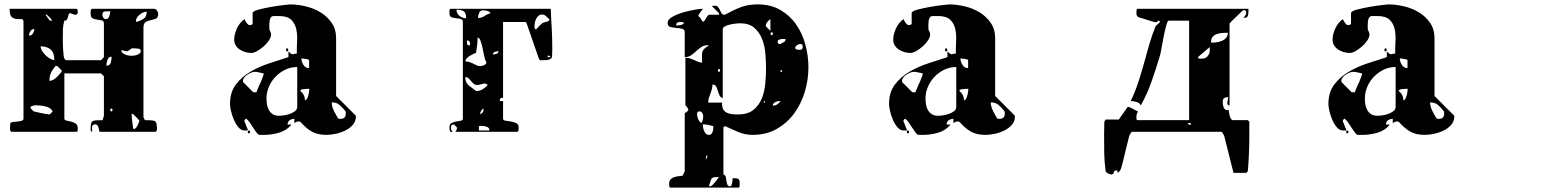

<svg xmlns="http://www.w3.org/2000/svg" viewBox="-20 -587 7040 874"><path d="M680 -547Q689 -547 694.5 -539Q700 -531 700 -523Q700 -506 689.5 -502Q679 -498 666.5 -495.5Q654 -493 643.5 -487Q633 -481 633 -460V-53L640 -40Q655 -40 665 -39.5Q675 -39 681.5 -37Q688 -35 691 -28.5Q694 -22 694 -10Q694 -10 694.5 -6Q695 -2 694.5 2Q694 6 692 9.5Q690 13 687 13H433Q432 7 428 -7Q424 -21 414 -21Q400 -21 399 -9.5Q398 2 400 13Q392 12 392.5 2.5Q393 -7 393 -10Q393 -22 396 -28.5Q399 -35 405.5 -37Q412 -39 422 -39.5Q432 -40 447 -40L453 -60V-240L440 -253H273V-47Q273 -40 282.5 -38Q292 -36 303.5 -33.5Q315 -31 324.5 -24.5Q334 -18 334 -3Q334 0 333.5 6.5Q333 13 327 13H33Q30 13 28 9.5Q26 6 25.5 2Q25 -2 25.5 -6Q26 -10 26 -10L27 -27Q32 -31 42 -32Q52 -33 62 -34Q72 -35 79.5 -37.5Q87 -40 87 -47V-487Q87 -500 77 -500Q67 -500 55.5 -500.5Q44 -501 34 -509Q24 -517 24 -547H327Q332 -547 333 -541.5Q334 -536 334 -533Q334 -520 324 -520H320Q318 -520 310 -523.5Q302 -527 300 -527Q294 -527 292.5 -521.5Q291 -516 289.5 -510Q288 -504 285 -498.5Q282 -493 273 -493Q267 -472 266.5 -455.5Q266 -439 266 -417Q266 -411 266 -396Q266 -381 267 -365Q268 -349 269.5 -336Q271 -323 273 -320L280 -313H440L453 -327V-480Q453 -492 443.5 -494Q434 -496 423 -497.5Q412 -499 402.5 -503Q393 -507 393 -523Q393 -524 392.5 -527.5Q392 -531 392.5 -535.5Q393 -540 394.5 -543.5Q396 -547 400 -547ZM482 -536Q471 -536 458.5 -535Q446 -534 446 -520Q446 -513 450.5 -506.5Q455 -500 463 -500Q469 -500 472.5 -504.5Q476 -509 478 -515Q480 -521 481 -527Q482 -533 482 -536ZM648 -534Q641 -534 632.5 -530.5Q624 -527 616.5 -521Q609 -515 604 -507.5Q599 -500 599 -493Q599 -489 600 -487Q619 -492 633.5 -501.5Q648 -511 648 -534ZM216 -493Q216 -497 213 -500Q211 -503 203.5 -510.5Q196 -518 193 -520Q193 -521 190 -521Q188 -521 187 -520L207 -493ZM136 -455Q125 -455 118.5 -445Q112 -435 112 -425Q124 -425 130 -435Q136 -445 136 -455ZM227 -317Q227 -348 210 -362Q193 -376 165 -376Q165 -367 171 -356.5Q177 -346 186.5 -336.5Q196 -327 207 -320.5Q218 -314 227 -313ZM533 -357Q533 -350 538.5 -345.5Q544 -341 551.5 -338Q559 -335 567 -334Q575 -333 580 -333Q584 -333 591 -334Q598 -335 604.5 -337.5Q611 -340 616 -344Q621 -348 621 -353Q621 -364 610.5 -365.5Q600 -367 593 -367H580Q578 -366 570 -360Q562 -354 560 -353Q557 -353 546.5 -355.5Q536 -358 533 -360ZM488 -329Q474 -329 469 -313.5Q464 -298 464 -288Q481 -288 484.5 -302.5Q488 -317 488 -329ZM233 -287Q219 -271 212 -255.5Q205 -240 205 -219Q214 -219 222 -223.5Q230 -228 237 -234.5Q244 -241 250 -248Q256 -255 260 -260Q261 -261 261 -263Q261 -266 260 -267Q258 -269 250.5 -277Q243 -285 240 -287ZM133 -80Q137 -79 146.5 -77Q156 -75 166.5 -72.5Q177 -70 186.5 -68.5Q196 -67 200 -67Q201 -66 204 -66Q206 -66 207 -67Q208 -68 213.5 -73Q219 -78 220 -80Q211 -96 191.5 -101.5Q172 -107 155 -107Q153 -107 147.5 -107.5Q142 -108 135.5 -107Q129 -106 124 -104Q119 -102 119 -97Q119 -94 120 -93ZM487 -80Q492 -80 492 -86.5Q492 -93 487 -93Q482 -93 482 -86.5Q482 -80 487 -80ZM590 0Q595 0 599 -5Q603 -10 606 -16Q609 -22 611 -27.5Q613 -33 613 -33Q614 -34 614 -37Q614 -40 613 -40Q612 -41 608.5 -45Q605 -49 600.5 -53.5Q596 -58 592 -61.5Q588 -65 587 -67L579 -69Q579 -67 579.5 -61Q580 -55 580 -53Q580 -50 581 -42.5Q582 -35 583 -26.5Q584 -18 585 -10.5Q586 -3 587 0Z M1600 -57Q1600 -34 1585.5 -18Q1571 -2 1550 8Q1529 18 1506 22.5Q1483 27 1466 27Q1426 27 1399.5 12Q1373 -3 1347 -33Q1344 -34 1340 -34Q1334 -34 1330 -32.5Q1326 -31 1320 -27V-46Q1308 -46 1298.5 -39.5Q1289 -33 1289 -20H1307Q1285 7 1250.5 17Q1216 27 1183 27H1160Q1154 25 1146.5 15Q1139 5 1131.5 -7Q1124 -19 1116 -30.5Q1108 -42 1100 -47Q1096 -44 1093 -40V-33Q1094 -32 1096 -27Q1098 -22 1100 -16.5Q1102 -11 1104 -6Q1106 -1 1107 0Q1108 2 1108 7H1093Q1078 7 1065.5 -7.5Q1053 -22 1044.5 -42Q1036 -62 1031.5 -82Q1027 -102 1027 -113Q1027 -167 1053.5 -202Q1080 -237 1120 -260.5Q1160 -284 1206.5 -299Q1253 -314 1293 -327V-353Q1301 -345 1305 -342.5Q1309 -340 1312 -340Q1315 -340 1319 -341.5Q1323 -343 1331 -343Q1331 -371 1332.5 -401.5Q1334 -432 1328 -457Q1322 -482 1304.5 -498Q1287 -514 1250 -514Q1247 -514 1235 -514Q1223 -514 1220 -513Q1214 -511 1211 -504.5Q1208 -498 1207 -490Q1206 -482 1206 -473.5Q1206 -465 1206 -459Q1206 -450 1210 -444Q1214 -438 1214 -430Q1214 -418 1204.5 -403.5Q1195 -389 1181 -376.5Q1167 -364 1151.5 -355Q1136 -346 1124 -346Q1110 -346 1096.5 -350Q1083 -354 1071.5 -361.5Q1060 -369 1053 -380.5Q1046 -392 1046 -406Q1046 -431 1059 -458.5Q1072 -486 1093 -500Q1095 -494 1101 -485Q1107 -476 1113 -473Q1115 -472 1124 -474L1130 -477V-527Q1130 -536 1156 -543Q1182 -550 1213.5 -555.5Q1245 -561 1271.5 -564Q1298 -567 1300 -567Q1333 -567 1370 -558.5Q1407 -550 1438 -531.5Q1469 -513 1489.5 -483.5Q1510 -454 1510 -413V-150L1600 -60ZM1287 -353Q1282 -353 1282 -360Q1282 -367 1287 -367Q1292 -367 1292 -360Q1292 -353 1287 -353ZM1387 -313Q1387 -315 1382 -316.5Q1377 -318 1371 -319Q1365 -320 1359 -320.5Q1353 -321 1352 -321Q1352 -307 1361 -292Q1370 -277 1387 -277ZM1333 -282Q1304 -282 1279 -270Q1254 -258 1234.5 -238Q1215 -218 1204 -192Q1193 -166 1193 -138Q1193 -124 1195.5 -110Q1198 -96 1204.5 -85Q1211 -74 1222 -67Q1233 -60 1250 -60Q1259 -60 1273 -62Q1287 -64 1300.5 -69Q1314 -74 1323.5 -81.5Q1333 -89 1333 -100ZM1180 -253 1147 -260H1139Q1133 -260 1124 -256.5Q1115 -253 1106.5 -247.5Q1098 -242 1092 -234.5Q1086 -227 1086 -220Q1086 -214 1087 -213L1133 -167H1147Q1147 -167 1149 -172Q1151 -177 1154 -184.5Q1157 -192 1160.5 -200Q1164 -208 1167 -213L1180 -247ZM1388 -183Q1384 -183 1370.5 -182Q1357 -181 1353 -180Q1352 -180 1349.5 -177.5Q1347 -175 1347 -173Q1368 -156 1368 -131Q1374 -131 1377.5 -137.5Q1381 -144 1383.5 -153Q1386 -162 1387 -170.5Q1388 -179 1388 -183ZM1554 -70Q1554 -77 1553 -80Q1540 -97 1526 -109Q1512 -121 1490 -121Q1490 -102 1501 -80.5Q1512 -59 1520 -47Q1523 -46 1530 -46Q1554 -46 1554 -70ZM1113 20Q1108 20 1108 13.5Q1108 7 1113 7Q1118 7 1118 13.5Q1118 20 1113 20Z M2487 -547Q2488 -516 2489.5 -493Q2491 -470 2492 -449.5Q2493 -429 2493.5 -408.5Q2494 -388 2494 -363L2493 -327Q2487 -317 2477 -315Q2467 -313 2456 -313Q2453 -313 2444.5 -312.5Q2436 -312 2433 -320L2380 -473Q2379 -476 2376.5 -481.5Q2374 -487 2373 -487H2270V-142Q2260 -142 2257.5 -138Q2255 -134 2255 -127H2270V-47Q2270 -39 2281 -37.5Q2292 -36 2305.5 -34Q2319 -32 2330 -26.5Q2341 -21 2341 -7Q2341 -5 2340.5 4Q2340 13 2333 13H2053Q2054 12 2056.5 7Q2059 2 2060 0V-7L2047 -20H2043Q2033 -20 2033 -7Q2033 -1 2034 3.5Q2035 8 2040 13Q2039 14 2037 14Q2028 14 2027 6Q2026 -2 2026 -7Q2026 -22 2035.5 -27Q2045 -32 2056.5 -34Q2068 -36 2077.5 -37.5Q2087 -39 2087 -47V-487Q2087 -498 2077.5 -500.5Q2068 -503 2056.5 -504Q2045 -505 2035.5 -508.5Q2026 -512 2026 -527Q2026 -529 2026 -538Q2026 -547 2033 -547ZM2102 -504Q2102 -528 2091 -535.5Q2080 -543 2058 -543Q2058 -526 2071.5 -515Q2085 -504 2102 -504ZM2213 -527Q2209 -535 2198.5 -537.5Q2188 -540 2179 -540Q2166 -540 2161 -528Q2156 -516 2156 -505Q2172 -505 2185 -514Q2198 -523 2213 -527ZM2481 -497Q2481 -499 2480 -500Q2472 -508 2464.5 -514.5Q2457 -521 2447 -521Q2438 -521 2431.5 -515.5Q2425 -510 2421 -502Q2417 -494 2415 -485.5Q2413 -477 2413 -470Q2413 -465 2413.5 -460Q2414 -455 2420 -453Q2423 -457 2433 -467Q2443 -477 2447 -480Q2450 -483 2455.5 -484.5Q2461 -486 2466.5 -487.5Q2472 -489 2476.5 -491Q2481 -493 2481 -497ZM2194 -303Q2194 -306 2193 -307Q2188 -312 2184.5 -330Q2181 -348 2177 -367Q2173 -386 2167.5 -401Q2162 -416 2154 -416Q2154 -399 2152 -381.5Q2150 -364 2147 -347Q2143 -345 2135 -341.5Q2127 -338 2119 -333Q2111 -328 2105 -322Q2099 -316 2099 -310Q2099 -308 2100 -307Q2112 -307 2120.5 -303.5Q2129 -300 2136 -296.5Q2143 -293 2150 -289.5Q2157 -286 2166 -286Q2173 -286 2183.5 -290.5Q2194 -295 2194 -303ZM2120 -387Q2120 -403 2105 -403Q2105 -398 2106 -390Q2107 -382 2113 -380Q2120 -380 2120 -387ZM2249 -354Q2242 -354 2233 -351Q2224 -348 2224 -339Q2231 -339 2240 -342Q2249 -345 2249 -354ZM2487 -327Q2484 -332 2480 -333Q2479 -334 2477 -334Q2474 -334 2473 -333V-327ZM2153 -173Q2165 -173 2179 -182Q2193 -191 2200 -200Q2199 -202 2194 -204.5Q2189 -207 2187 -207Q2185 -207 2180.5 -206Q2176 -205 2170 -203.5Q2164 -202 2159 -201Q2154 -200 2153 -200Q2143 -200 2136.5 -205.5Q2130 -211 2124.5 -218Q2119 -225 2113 -230.5Q2107 -236 2098 -236Q2098 -223 2101.5 -215Q2105 -207 2111.5 -200.5Q2118 -194 2127 -188Q2136 -182 2147 -173ZM2181 -87Q2181 -91 2180 -93Q2175 -90 2170.5 -83Q2166 -76 2166 -70Q2166 -68 2167 -67Q2181 -75 2181 -87ZM2208 7Q2208 -6 2195.5 -10Q2183 -14 2173 -14L2160 -13V7Z M3280 -520Q3320 -542 3352.5 -554.5Q3385 -567 3430 -567Q3488 -567 3531.5 -542Q3575 -517 3603.5 -476.5Q3632 -436 3646 -384.5Q3660 -333 3660 -280Q3660 -224 3643.5 -169Q3627 -114 3595 -70.5Q3563 -27 3515.5 0Q3468 27 3406 27Q3372 27 3341 14Q3310 1 3280 -13L3273 -7V207Q3282 210 3284 219Q3286 228 3287 237Q3288 246 3291 253.5Q3294 261 3304 261Q3308 261 3310 256Q3312 251 3313 245Q3314 239 3314.5 233Q3315 227 3315 224Q3333 224 3340 227Q3347 230 3347 247Q3347 249 3347 258Q3347 267 3340 267H3033Q3027 267 3026.5 260Q3026 253 3026 250Q3026 238 3031.5 231Q3037 224 3046 220.5Q3055 217 3065.5 215.5Q3076 214 3087 213L3097 193V-73Q3100 -73 3106.5 -78Q3113 -83 3113 -87Q3114 -90 3108.5 -98Q3103 -106 3100 -107V-324Q3113 -324 3123 -320.5Q3133 -317 3141.5 -313Q3150 -309 3158 -305.5Q3166 -302 3176 -302Q3176 -320 3175.5 -331Q3175 -342 3177 -350Q3179 -358 3185.5 -364.5Q3192 -371 3207 -380Q3204 -381 3200 -381Q3184 -381 3172 -372.5Q3160 -364 3149 -354Q3138 -344 3126 -335.5Q3114 -327 3097 -327V-440Q3097 -453 3085 -456Q3073 -459 3058 -460Q3043 -461 3031 -464.5Q3019 -468 3019 -483Q3019 -498 3040 -510Q3061 -522 3088 -530Q3115 -538 3141 -542.5Q3167 -547 3177 -547H3180Q3177 -544 3169.5 -533.5Q3162 -523 3160 -520V-513Q3161 -511 3163 -510Q3166 -507 3167 -507Q3168 -504 3173.5 -496.5Q3179 -489 3180 -487L3187 -493Q3188 -495 3193.5 -503.5Q3199 -512 3200 -513Q3201 -515 3203.5 -517.5Q3206 -520 3207 -520H3253V-527L3220 -560L3233 -561Q3244 -561 3249 -554.5Q3254 -548 3257.5 -540.5Q3261 -533 3264.5 -526.5Q3268 -520 3277 -520ZM3487 -500Q3480 -495 3473 -487Q3466 -479 3466 -470Q3466 -467 3467 -467Q3469 -464 3476.5 -456.5Q3484 -449 3487 -447ZM3093 -480Q3092 -486 3086.5 -486.5Q3081 -487 3077 -487Q3068 -487 3063 -484Q3058 -481 3058 -471Q3067 -471 3076.5 -472.5Q3086 -474 3093 -480ZM3267 -120Q3266 -101 3271.5 -90.5Q3277 -80 3287.5 -74.5Q3298 -69 3311.5 -67.5Q3325 -66 3340 -66Q3383 -66 3408.5 -86Q3434 -106 3447 -137Q3460 -168 3463.5 -205Q3467 -242 3467 -277Q3467 -308 3464 -343.5Q3461 -379 3449 -409.5Q3437 -440 3413.5 -460.5Q3390 -481 3350 -481Q3346 -481 3333 -480Q3320 -479 3306 -476Q3292 -473 3281 -467.5Q3270 -462 3270 -453V-140Q3259 -144 3254.5 -154.5Q3250 -165 3247 -175.5Q3244 -186 3239.5 -194Q3235 -202 3223 -202Q3223 -189 3220 -179Q3217 -169 3213.5 -160Q3210 -151 3207 -141.5Q3204 -132 3204 -120ZM3493 -427Q3498 -427 3498 -433.5Q3498 -440 3493 -440Q3488 -440 3488 -433.5Q3488 -427 3493 -427ZM3520 -393Q3521 -389 3527 -387Q3527 -386 3530 -386Q3533 -386 3533 -387Q3541 -391 3548.5 -395.5Q3556 -400 3556 -409Q3554 -409 3548 -409.5Q3542 -410 3536 -409Q3530 -408 3525 -405.5Q3520 -403 3520 -397ZM3634 -373Q3634 -378 3632 -382.5Q3630 -387 3623 -387Q3618 -387 3609 -382Q3600 -377 3600 -370Q3600 -363 3607.5 -361.5Q3615 -360 3620 -360Q3634 -360 3634 -373ZM3253 -260Q3258 -260 3258 -266.5Q3258 -273 3253 -273Q3248 -273 3248 -266.5Q3248 -260 3253 -260ZM3540 -267H3533V-260H3540ZM3460 -120Q3463 -121 3463 -123.5Q3463 -126 3460 -127Q3457 -127 3457 -123Q3457 -119 3460 -120ZM3527 -127Q3518 -127 3508 -121.5Q3498 -116 3498 -106Q3509 -106 3518 -112Q3527 -118 3533 -127ZM3181 -58Q3181 -65 3177 -72.5Q3173 -80 3163 -80Q3153 -80 3153 -67Q3153 -56 3158.5 -44Q3164 -32 3173 -27Q3178 -36 3179.5 -42.5Q3181 -49 3181 -58ZM3227 -13Q3216 -16 3203.5 -18.5Q3191 -21 3179 -21Q3179 -15 3180.5 -6.5Q3182 2 3185.5 9.5Q3189 17 3194 22Q3199 27 3207 27Q3218 27 3222.5 16.5Q3227 6 3227 -3ZM3200 120Q3195 122 3194 125.5Q3193 129 3193 133V140L3200 127ZM3240 219Q3221 219 3217 230Q3213 241 3207 260Q3209 261 3213 261Q3217 261 3223 255.5Q3229 250 3234.5 243Q3240 236 3245 229.5Q3250 223 3253 220Z M4600 -57Q4600 -34 4585.5 -18Q4571 -2 4550 8Q4529 18 4506 22.5Q4483 27 4466 27Q4426 27 4399.5 12Q4373 -3 4347 -33Q4344 -34 4340 -34Q4334 -34 4330 -32.5Q4326 -31 4320 -27V-46Q4308 -46 4298.5 -39.5Q4289 -33 4289 -20H4307Q4285 7 4250.5 17Q4216 27 4183 27H4160Q4154 25 4146.5 15Q4139 5 4131.5 -7Q4124 -19 4116 -30.5Q4108 -42 4100 -47Q4096 -44 4093 -40V-33Q4094 -32 4096 -27Q4098 -22 4100 -16.5Q4102 -11 4104 -6Q4106 -1 4107 0Q4108 2 4108 7H4093Q4078 7 4065.5 -7.5Q4053 -22 4044.5 -42Q4036 -62 4031.5 -82Q4027 -102 4027 -113Q4027 -167 4053.5 -202Q4080 -237 4120 -260.5Q4160 -284 4206.5 -299Q4253 -314 4293 -327V-353Q4301 -345 4305 -342.5Q4309 -340 4312 -340Q4315 -340 4319 -341.5Q4323 -343 4331 -343Q4331 -371 4332.5 -401.5Q4334 -432 4328 -457Q4322 -482 4304.5 -498Q4287 -514 4250 -514Q4247 -514 4235 -514Q4223 -514 4220 -513Q4214 -511 4211 -504.5Q4208 -498 4207 -490Q4206 -482 4206 -473.5Q4206 -465 4206 -459Q4206 -450 4210 -444Q4214 -438 4214 -430Q4214 -418 4204.5 -403.5Q4195 -389 4181 -376.5Q4167 -364 4151.5 -355Q4136 -346 4124 -346Q4110 -346 4096.5 -350Q4083 -354 4071.5 -361.5Q4060 -369 4053 -380.5Q4046 -392 4046 -406Q4046 -431 4059 -458.5Q4072 -486 4093 -500Q4095 -494 4101 -485Q4107 -476 4113 -473Q4115 -472 4124 -474L4130 -477V-527Q4130 -536 4156 -543Q4182 -550 4213.5 -555.5Q4245 -561 4271.5 -564Q4298 -567 4300 -567Q4333 -567 4370 -558.5Q4407 -550 4438 -531.5Q4469 -513 4489.5 -483.5Q4510 -454 4510 -413V-150L4600 -60ZM4287 -353Q4282 -353 4282 -360Q4282 -367 4287 -367Q4292 -367 4292 -360Q4292 -353 4287 -353ZM4387 -313Q4387 -315 4382 -316.5Q4377 -318 4371 -319Q4365 -320 4359 -320.5Q4353 -321 4352 -321Q4352 -307 4361 -292Q4370 -277 4387 -277ZM4333 -282Q4304 -282 4279 -270Q4254 -258 4234.5 -238Q4215 -218 4204 -192Q4193 -166 4193 -138Q4193 -124 4195.5 -110Q4198 -96 4204.5 -85Q4211 -74 4222 -67Q4233 -60 4250 -60Q4259 -60 4273 -62Q4287 -64 4300.5 -69Q4314 -74 4323.5 -81.5Q4333 -89 4333 -100ZM4180 -253 4147 -260H4139Q4133 -260 4124 -256.5Q4115 -253 4106.5 -247.5Q4098 -242 4092 -234.5Q4086 -227 4086 -220Q4086 -214 4087 -213L4133 -167H4147Q4147 -167 4149 -172Q4151 -177 4154 -184.5Q4157 -192 4160.5 -200Q4164 -208 4167 -213L4180 -247ZM4388 -183Q4384 -183 4370.5 -182Q4357 -181 4353 -180Q4352 -180 4349.5 -177.5Q4347 -175 4347 -173Q4368 -156 4368 -131Q4374 -131 4377.5 -137.5Q4381 -144 4383.5 -153Q4386 -162 4387 -170.5Q4388 -179 4388 -183ZM4554 -70Q4554 -77 4553 -80Q4540 -97 4526 -109Q4512 -121 4490 -121Q4490 -102 4501 -80.5Q4512 -59 4520 -47Q4523 -46 4530 -46Q4554 -46 4554 -70ZM4113 20Q4108 20 4108 13.5Q4108 7 4113 7Q4118 7 4118 13.5Q4118 20 4113 20Z M5667 53Q5667 69 5666 92.5Q5665 116 5664 138.5Q5663 161 5661.5 177Q5660 193 5660 193L5653 200H5595L5553 33Q5551 27 5548 23Q5546 19 5544 16Q5542 13 5540 13H5133Q5131 13 5129 16Q5127 19 5125 23Q5122 27 5120 33L5087 167Q5084 178 5080.5 186Q5077 194 5067 200V189Q5056 189 5053.5 191Q5051 193 5050.5 196Q5050 199 5049 202Q5048 205 5040 207Q5036 208 5026 203.5Q5016 199 5013 193Q5007 148 5006.5 109Q5006 70 5006 25L5007 -33L5013 -43H5073L5080 -53Q5082 -56 5086.5 -62.5Q5091 -69 5096.5 -76.5Q5102 -84 5106.5 -90.5Q5111 -97 5113 -100H5117Q5120 -100 5125.5 -97.5Q5131 -95 5137.5 -91.5Q5144 -88 5150 -84.5Q5156 -81 5160 -80Q5156 -72 5154.5 -66.5Q5153 -61 5153 -53Q5153 -50 5153.5 -45Q5154 -40 5160 -40H5393V-493H5300Q5295 -493 5289 -471.5Q5283 -450 5277.5 -422.5Q5272 -395 5267.5 -369Q5263 -343 5260 -333Q5243 -276 5222.5 -217.5Q5202 -159 5173 -107Q5168 -119 5152.5 -123Q5137 -127 5127 -127Q5147 -168 5161 -211Q5175 -254 5187 -297Q5199 -340 5211 -382.5Q5223 -425 5240 -467Q5241 -469 5250 -477Q5259 -485 5260 -487Q5261 -487 5259.5 -489Q5258 -491 5258 -492Q5257 -492 5255.5 -493Q5254 -494 5253 -493L5247 -487Q5246 -486 5243 -486Q5237 -486 5226.5 -489Q5216 -492 5205 -495.5Q5194 -499 5183.5 -502.5Q5173 -506 5167 -507Q5157 -511 5155 -516Q5153 -521 5153 -529Q5153 -532 5153.5 -539.5Q5154 -547 5160 -547H5663Q5663 -541 5663 -534Q5663 -527 5662 -521Q5661 -515 5657.5 -510.5Q5654 -506 5647 -506Q5642 -506 5640 -507Q5644 -509 5648.5 -516Q5653 -523 5653 -527Q5653 -536 5649.5 -538.5Q5646 -541 5641 -541Q5639 -541 5629 -531.5Q5619 -522 5607.5 -511Q5596 -500 5586.5 -490.5Q5577 -481 5577 -480V-107Q5575 -106 5571 -109Q5567 -112 5567 -113Q5566 -117 5568.5 -129Q5571 -141 5571 -145Q5561 -145 5553.5 -141Q5546 -137 5546 -124Q5546 -118 5547 -110.5Q5548 -103 5551 -96.5Q5554 -90 5559.5 -87Q5565 -84 5573 -87Q5573 -86 5574 -78.5Q5575 -71 5577 -62.5Q5579 -54 5583 -47Q5587 -40 5593 -40H5660L5667 -33ZM5497 -393Q5509 -393 5521.5 -395Q5534 -397 5544.5 -402Q5555 -407 5562 -415.5Q5569 -424 5569 -438Q5558 -438 5544.5 -437Q5531 -436 5519 -432Q5507 -428 5499.5 -418.5Q5492 -409 5493 -393ZM5487 -373 5433 -327Q5435 -320 5440 -320Q5445 -320 5450 -320Q5468 -320 5477.5 -331.5Q5487 -343 5487 -360ZM5400 -27H5387Q5391 -18 5400 -18Z M6600 -57Q6600 -34 6585.5 -18Q6571 -2 6550 8Q6529 18 6506 22.5Q6483 27 6466 27Q6426 27 6399.5 12Q6373 -3 6347 -33Q6344 -34 6340 -34Q6334 -34 6330 -32.5Q6326 -31 6320 -27V-46Q6308 -46 6298.5 -39.5Q6289 -33 6289 -20H6307Q6285 7 6250.5 17Q6216 27 6183 27H6160Q6154 25 6146.5 15Q6139 5 6131.5 -7Q6124 -19 6116 -30.5Q6108 -42 6100 -47Q6096 -44 6093 -40V-33Q6094 -32 6096 -27Q6098 -22 6100 -16.5Q6102 -11 6104 -6Q6106 -1 6107 0Q6108 2 6108 7H6093Q6078 7 6065.5 -7.5Q6053 -22 6044.5 -42Q6036 -62 6031.5 -82Q6027 -102 6027 -113Q6027 -167 6053.5 -202Q6080 -237 6120 -260.5Q6160 -284 6206.5 -299Q6253 -314 6293 -327V-353Q6301 -345 6305 -342.5Q6309 -340 6312 -340Q6315 -340 6319 -341.5Q6323 -343 6331 -343Q6331 -371 6332.5 -401.5Q6334 -432 6328 -457Q6322 -482 6304.5 -498Q6287 -514 6250 -514Q6247 -514 6235 -514Q6223 -514 6220 -513Q6214 -511 6211 -504.5Q6208 -498 6207 -490Q6206 -482 6206 -473.5Q6206 -465 6206 -459Q6206 -450 6210 -444Q6214 -438 6214 -430Q6214 -418 6204.5 -403.5Q6195 -389 6181 -376.5Q6167 -364 6151.5 -355Q6136 -346 6124 -346Q6110 -346 6096.5 -350Q6083 -354 6071.5 -361.5Q6060 -369 6053 -380.5Q6046 -392 6046 -406Q6046 -431 6059 -458.5Q6072 -486 6093 -500Q6095 -494 6101 -485Q6107 -476 6113 -473Q6115 -472 6124 -474L6130 -477V-527Q6130 -536 6156 -543Q6182 -550 6213.5 -555.5Q6245 -561 6271.5 -564Q6298 -567 6300 -567Q6333 -567 6370 -558.5Q6407 -550 6438 -531.5Q6469 -513 6489.5 -483.5Q6510 -454 6510 -413V-150L6600 -60ZM6287 -353Q6282 -353 6282 -360Q6282 -367 6287 -367Q6292 -367 6292 -360Q6292 -353 6287 -353ZM6387 -313Q6387 -315 6382 -316.5Q6377 -318 6371 -319Q6365 -320 6359 -320.5Q6353 -321 6352 -321Q6352 -307 6361 -292Q6370 -277 6387 -277ZM6333 -282Q6304 -282 6279 -270Q6254 -258 6234.5 -238Q6215 -218 6204 -192Q6193 -166 6193 -138Q6193 -124 6195.5 -110Q6198 -96 6204.5 -85Q6211 -74 6222 -67Q6233 -60 6250 -60Q6259 -60 6273 -62Q6287 -64 6300.5 -69Q6314 -74 6323.5 -81.5Q6333 -89 6333 -100ZM6180 -253 6147 -260H6139Q6133 -260 6124 -256.5Q6115 -253 6106.5 -247.5Q6098 -242 6092 -234.5Q6086 -227 6086 -220Q6086 -214 6087 -213L6133 -167H6147Q6147 -167 6149 -172Q6151 -177 6154 -184.5Q6157 -192 6160.5 -200Q6164 -208 6167 -213L6180 -247ZM6388 -183Q6384 -183 6370.5 -182Q6357 -181 6353 -180Q6352 -180 6349.5 -177.5Q6347 -175 6347 -173Q6368 -156 6368 -131Q6374 -131 6377.5 -137.5Q6381 -144 6383.5 -153Q6386 -162 6387 -170.5Q6388 -179 6388 -183ZM6554 -70Q6554 -77 6553 -80Q6540 -97 6526 -109Q6512 -121 6490 -121Q6490 -102 6501 -80.5Q6512 -59 6520 -47Q6523 -46 6530 -46Q6554 -46 6554 -70ZM6113 20Q6108 20 6108 13.5Q6108 7 6113 7Q6118 7 6118 13.5Q6118 20 6113 20Z"/></svg>

Font: Genkaimincho
Style: Regular
Weight: 800
Designer: Dr. Ken Lunde (project architect, glyph set definition & overall production); Masataka HATTORI \u670D \u90E8 \u6B63 \u8C
Foundry: Adobe Systems Incorporated
Version: Version 1.00